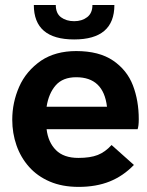

<svg xmlns="http://www.w3.org/2000/svg" viewBox="-20 -726 574 752"><path d="M288 6Q223.5 6 174.8 -15Q126 -36 93.5 -72.8Q61 -109.5 44.5 -157Q28 -204.5 28 -257Q28 -324.5 55 -386Q82 -447.5 141 -488.5Q197.5 -526 278.5 -526Q368 -526 422.8 -488.8Q477.5 -451.5 500.5 -391.8Q523.5 -332 523.5 -259Q523.5 -232.5 519 -220H162.5Q168.5 -169 199 -138.2Q229.5 -107.5 287 -107.5Q333.5 -107.5 362.8 -119Q392 -130.5 417 -158L504.5 -80Q462.5 -36.5 409.5 -15.2Q356.5 6 288 6ZM399 -308Q385.5 -423.5 278.5 -423.5Q226 -423.5 198.2 -391.8Q170.5 -360 162.5 -308ZM270.5 -571.5Q112.5 -571.5 112.5 -706.5H198.5Q198.5 -673.5 219.2 -658.2Q240 -643 270.5 -643Q301 -643 321.5 -658.8Q342 -674.5 342 -706.5H428Q428 -571.5 270.5 -571.5Z"/></svg>

Font: Acari Sans
Style: Bold
Weight: 700
Designer: Alfredo Marco Pradil and Stefan Peev (font) & Cristiano Sobral (main changes)
Foundry: Alfredo Marco Pradil and Stefan Peev (font) & Cristiano Sobral (main changes)
Version: Version 1.063; ttfautohint (v1.8.3)